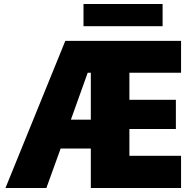

<svg xmlns="http://www.w3.org/2000/svg" viewBox="-20 -940 963 960"><path d="M793 -919.9V-809.1H397.5V-919.9ZM306.6 -735.8H885.3V-576.2H627V-440.9H859.4V-294.9H627V-161.1H885.3V0H434.1V-197.3H283.2L211.9 0H7.3ZM434.1 -576.2H418.5L334.5 -341.8H434.1Z"/></svg>

Font: Estedad-FD Black
Style: Regular
Weight: 900
Designer: Amin Abedi
Version: Version 7.3